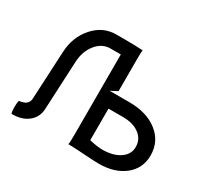

<svg xmlns="http://www.w3.org/2000/svg" viewBox="-128 -777 1015 959"><g transform="rotate(30 380.0 -297.5)"><path d="M440.9 -77.6Q487.8 -66.9 515.1 -66.9Q578.1 -66.9 616.5 -93Q654.8 -119.1 654.8 -162.1Q654.8 -206.1 619.1 -232.9Q583.5 -259.8 524.9 -259.8H440.9ZM29.8 -32.2Q29.8 -56.6 34.2 -69.8Q39.1 -69.8 45.9 -71.3Q52.7 -72.8 63 -76.7Q73.2 -80.6 80.6 -90.3Q87.9 -100.1 88.4 -113.8L102.5 -393.1Q106.9 -479.5 160.2 -539.8Q213.4 -600.1 290 -600.1H337.9Q400.4 -600.1 442.9 -597.2Q440.9 -591.3 440.9 -542V-360.8L401.4 -339.8H515.1Q616.2 -339.8 678.2 -291Q740.2 -242.2 740.2 -162.1Q740.2 -87.9 683.8 -42.5Q627.4 2.9 535.2 2.9Q512.7 2.9 453.1 -1.2Q393.6 -5.4 360.8 -5.9H356Q358.9 -14.6 358.9 -60.1V-524.9H299.8Q251.5 -524.9 218 -483.2Q184.6 -441.4 181.6 -380.9L168 -98.1Q165.5 -52.7 130.6 -23.9Q95.7 4.9 38.1 4.9H34.2Q29.8 -8.3 29.8 -32.2Z"/></g></svg>

Font: Nikodecs
Style: Medium
Weight: 500
Version: Version 0.29